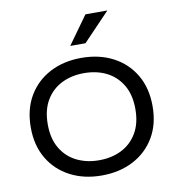

<svg xmlns="http://www.w3.org/2000/svg" viewBox="-96 -982 989 1079"><g transform="rotate(-10 398.5 -443.0)"><path d="M398 11Q297 11 218.5 -30Q140 -71 95.5 -146Q51 -221 51 -324Q51 -427 95.5 -502.5Q140 -578 218.5 -619Q297 -660 398 -660Q500 -660 578.5 -619Q657 -578 701.5 -502.5Q746 -427 746 -324Q746 -221 701.5 -146Q657 -71 578.5 -30Q500 11 398 11ZM398 -76Q470 -76 526 -104Q582 -132 615 -187.5Q648 -243 648 -324Q648 -406 615 -461.5Q582 -517 526 -545Q470 -573 398 -573Q327 -573 270.5 -545Q214 -517 181 -461.5Q148 -406 148 -324Q148 -243 181 -187.5Q214 -132 270.5 -104Q327 -76 398 -76ZM349 -737 464 -897H589L436 -737Z"/></g></svg>

Font: Syne Medium
Style: Regular
Weight: 500
Designer: Lucas Descroix
Foundry: Bonjour Monde
Version: Version 2.200; ttfautohint (v1.8.4)